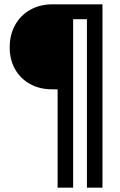

<svg xmlns="http://www.w3.org/2000/svg" viewBox="-20 -740 558 890"><path d="M247 130V-326H221Q164 -326 119.5 -350.5Q75 -375 50 -419Q25 -463 25 -520Q25 -579 50 -624Q75 -669 120 -694.5Q165 -720 224 -720H455V130H383V-651H319V130Z"/></svg>

Font: Instrument Sans Condensed Medium
Style: Regular
Weight: 500
Width: 3
Designer: Rodrigo Fuenzalida
Foundry: fragTYPE
Version: Version 1.000;gftools[0.9.28]